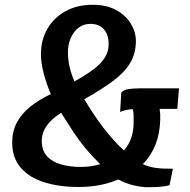

<svg xmlns="http://www.w3.org/2000/svg" viewBox="-20 -775 794 804"><path d="M309 8Q228 8 165 -11.8Q102 -31.5 66.5 -73Q31 -114.5 31 -178.5Q31 -225 50.5 -261.8Q70 -298.5 106.5 -328Q143 -357.5 193 -381Q175 -422 163.2 -466.5Q151.5 -511 151.5 -547.5Q151.5 -609 179.2 -655.8Q207 -702.5 255.8 -728.8Q304.5 -755 367.5 -755Q427.5 -755 467.8 -732.2Q508 -709.5 528.5 -674.8Q549 -640 549 -604Q549 -551.5 525.2 -511.5Q501.5 -471.5 453.2 -435.8Q405 -400 333 -359.5Q372.5 -293 413.2 -239.8Q454 -186.5 499 -145Q519.5 -168.5 529.5 -197.5Q539.5 -226.5 539.5 -261.5Q539.5 -277 539.5 -290.5Q539.5 -304 536 -318Q520 -317 505.8 -313.8Q491.5 -310.5 483 -306L488 -387.5Q498 -399 518.5 -402Q539 -405 562.5 -405H729.5L722.5 -319H648.5Q652 -296.5 651 -273Q647.5 -157.5 578 -88Q604.5 -75.5 633 -71.8Q661.5 -68 704 -68.5L690 0.5Q680 3.5 665 5.5Q650 7.5 633 8.2Q616 9 600 9Q571.5 9 537.2 0.5Q503 -8 475.5 -23.5Q439 -8 398 0Q357 8 309 8ZM318 -76Q340.5 -76 361 -79Q381.5 -82 399.5 -87.5Q364 -122.5 337.8 -154.2Q311.5 -186 288 -221.5Q264.5 -257 236 -302.5Q197 -278.5 176 -249Q155 -219.5 155 -185Q155 -145 176.8 -121Q198.5 -97 235.8 -86.5Q273 -76 318 -76ZM291.5 -434Q336 -458.5 368.2 -482Q400.5 -505.5 417.8 -531.8Q435 -558 435 -591Q435 -629.5 415.2 -652.2Q395.5 -675 358 -675Q329.5 -675 308.5 -658.5Q287.5 -642 276 -615Q264.5 -588 264.5 -556Q264.5 -525.5 271.5 -495Q278.5 -464.5 291.5 -434Z"/></svg>

Font: Merriweather Sans Medium
Style: Italic
Weight: 500
Italic angle: -7.5°
Designer: Eben Sorkin
Foundry: Eben Sorkin
Version: Version 2.001